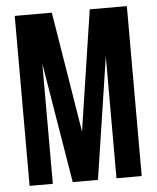

<svg xmlns="http://www.w3.org/2000/svg" viewBox="-51 -744 643 788"><g transform="rotate(-5 270.5 -350.0)"><path d="M39.1 0V-700.2H191.9L272.9 -203.1L348.1 -700.2H501V0H397V-502L320.8 0H216.8L134.8 -495.1V0Z"/></g></svg>

Font: Bebas Neue Bold
Style: Regular
Weight: 700
Designer: Ryoichi Tsunekawa
Foundry: Ryoichi Tsunekawa
Version: Version 1.300